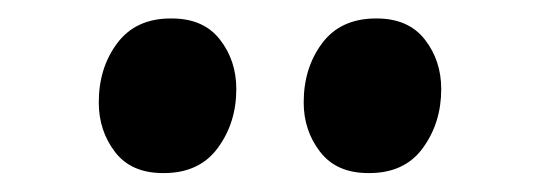

<svg xmlns="http://www.w3.org/2000/svg" viewBox="-20 -813 585 208"><path d="M156.5 -625.5Q122 -625.5 104.5 -648.5Q87 -671.5 87 -702Q87 -739.5 107 -766.2Q127 -793 165 -793H166Q200.5 -793 218.2 -770.2Q236 -747.5 236 -716.5Q236 -680 216 -652.8Q196 -625.5 157.5 -625.5ZM379 -625.5Q344.5 -625.5 326.8 -648.5Q309 -671.5 309 -702Q309 -739.5 329 -766.2Q349 -793 387.5 -793H388Q422.5 -793 440.2 -770.2Q458 -747.5 458 -716.5Q458 -680 438.2 -652.8Q418.5 -625.5 380 -625.5Z"/></svg>

Font: Merriweather 48pt ExtraBold
Style: Regular
Weight: 800
Version: Version 2.100